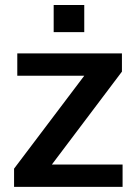

<svg xmlns="http://www.w3.org/2000/svg" viewBox="-20 -724 526 744"><path d="M34.5 0V-70.5L306.5 -430.5H47V-517H452.5V-446.5L181 -86.5H455V0ZM188 -599.5V-704.5H306.5V-599.5Z"/></svg>

Font: Public Sans SemiBold
Style: Regular
Weight: 600
Designer: The Public Sans Project Authors: Dan O. Williams and USWDS (Libre Franklin designed by Pablo Impallari and Rodrigo Fuenz
Version: Version 1.007